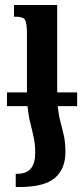

<svg xmlns="http://www.w3.org/2000/svg" viewBox="-20 -512 336 769"><path d="M8 -142H88V-373Q88 -419 80.5 -432Q73 -445 45 -445H36V-492H209V-142H289V-87H211Q215 -50 222.5 -22.5Q230 5 236 32.5Q242 60 242 97Q242 165 199.5 201Q157 237 58 237H43V184H49Q87 184 104 162.5Q121 141 121 101Q121 66 115 38Q109 10 101.5 -19Q94 -48 90 -87H8Z"/></svg>

Font: Noto Serif Armenian ExtraCondensed
Style: Bold
Weight: 700
Width: 2
Designer: Monotype Design Team
Foundry: Monotype Imaging Inc.
Version: Version 2.008; ttfautohint (v1.8.4.7-5d5b)